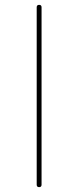

<svg xmlns="http://www.w3.org/2000/svg" viewBox="-20 -770 322 790"><path d="M131 -10V-740Q131 -750 141 -750Q151 -750 151 -740V-10Q151 0 141 0Q131 0 131 -10Z"/></svg>

Font: Rounded Mplus 1c Thin
Style: Regular
Weight: 250
Version: Version 1.059.20150529